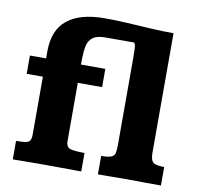

<svg xmlns="http://www.w3.org/2000/svg" viewBox="-75 -731 838 809"><g transform="rotate(10 344.5 -326.5)"><path d="M30.8 0V-79.1Q56.6 -79.1 70.6 -81.3Q84.5 -83.5 89.8 -91.8Q95.2 -100.1 95.2 -118.2V-365.2H25.9V-443.4H95.2V-474.1Q95.2 -564.5 149.4 -608.6Q203.6 -652.8 309.1 -652.8Q358.4 -652.8 408 -649.9Q457.5 -647 507.3 -644Q557.1 -641.1 605.5 -641.1V-129.4Q605.5 -98.6 617.2 -88.9Q628.9 -79.1 664.6 -79.1V0Q631.8 0 599.1 -0.2Q566.4 -0.5 523.9 -1Q484.9 -1 455.1 -0.5Q425.3 0 395 0V-79.1Q425.8 -79.1 438.5 -84.7Q451.2 -90.3 453.9 -103.5Q456.5 -116.7 456.5 -140.1V-505.4Q456.5 -551.8 454.1 -562.7Q451.7 -573.7 446.3 -573.7H327.1Q290 -573.7 272.5 -560.5Q254.9 -547.4 250 -523.9Q245.1 -500.5 244.6 -469.7V-443.4H348.6V-365.2H244.6V-116.7Q244.6 -88.4 265.4 -83.7Q286.1 -79.1 323.7 -79.1V0Q323.7 0 296.1 -0.2Q268.6 -0.5 228.8 -0.7Q189 -1 152.8 -1Q127 -1 98.6 -0.7Q70.3 -0.5 50.5 -0.2Q30.8 0 30.8 0Z"/></g></svg>

Font: Kameron
Style: Bold
Weight: 700
Designer: Vernon Adams
Foundry: Vernon Adams
Version: Version 1.100